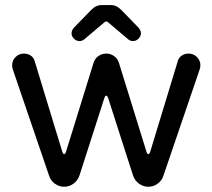

<svg xmlns="http://www.w3.org/2000/svg" viewBox="-20 -709 813 735"><path d="M168 -36.1 29.3 -442.4Q26.4 -451.2 26.4 -459Q26.4 -477.5 39.6 -490.7Q52.7 -503.9 71.3 -503.9Q85.9 -503.9 97.2 -496.6Q108.4 -489.3 112.3 -476.6L218.8 -127Q221.7 -119.1 225.6 -119.1Q229.5 -119.1 232.4 -127L337.9 -467.8Q342.8 -484.4 356.4 -494.1Q370.1 -503.9 386.7 -503.9Q403.3 -503.9 417 -494.1Q430.7 -484.4 435.5 -467.8L541 -127Q543.9 -119.1 547.9 -119.1Q551.8 -119.1 554.7 -127L661.1 -476.6Q665 -489.3 676.3 -496.6Q687.5 -503.9 702.1 -503.9Q720.7 -503.9 733.9 -490.7Q747.1 -477.5 747.1 -459Q747.1 -451.2 744.1 -442.4L605.5 -36.1Q599.6 -17.6 583.5 -5.9Q567.4 5.9 547.9 5.9Q528.3 5.9 512.2 -5.9Q496.1 -17.6 489.3 -37.1L393.6 -335Q390.6 -342.8 386.7 -342.8Q382.8 -342.8 379.9 -335L284.2 -37.1Q277.3 -17.6 261.2 -5.9Q245.1 5.9 225.6 5.9Q206.1 5.9 189.9 -5.9Q173.8 -17.6 168 -36.1ZM253.9 -581.1Q253.9 -591.8 261.7 -601.6L328.1 -669.9Q346.7 -689.5 368.2 -689.5H405.3Q426.8 -689.5 445.3 -669.9L511.7 -601.6Q519.5 -591.8 519.5 -581.1Q519.5 -570.3 510.3 -561Q501 -551.8 489.3 -551.8Q478.5 -551.8 470.7 -558.6L394.5 -623Q391.6 -627 386.7 -627Q382.8 -627 378.9 -623L302.7 -558.6Q294.9 -551.8 284.2 -551.8Q272.5 -551.8 263.2 -561Q253.9 -570.3 253.9 -581.1Z"/></svg>

Font: jf-openhuninn-2.1
Style: Regular
Weight: 400
Designer: [Kosugi Maru]
Designed by MOTOYA      

[Varela Round]
Joe Prince (Latin component); Avraham Cornfeld (Hebrew component)
Foundry: justfont Co., Ltd.
Version: 2.1